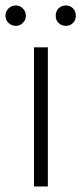

<svg xmlns="http://www.w3.org/2000/svg" viewBox="-45 -670 293 690"><path d="M11.7 -577.1Q-3.9 -577.1 -14.6 -587.9Q-25.4 -597.7 -25.4 -613.3Q-25.4 -628.9 -14.6 -639.6Q-3.9 -650.4 11.7 -650.4Q27.3 -650.4 37.1 -639.6Q47.9 -628.9 47.9 -613.3Q47.9 -597.7 37.1 -587.9Q27.3 -577.1 11.7 -577.1ZM192.4 -577.1Q175.8 -577.1 165 -587.9Q155.3 -597.7 155.3 -613.3Q155.3 -628.9 165 -639.6Q175.8 -650.4 192.4 -650.4Q207 -650.4 217.8 -639.6Q227.5 -628.9 227.5 -613.3Q227.5 -597.7 217.8 -587.9Q207 -577.1 192.4 -577.1ZM77.1 0Q77.1 -125 77.1 -500Q89.8 -500 127 -500Q127 -375 127 0Q114.3 0 77.1 0Z"/></svg>

Font: LeFont
Style: ExtraLight
Weight: 200
Designer: Leryon MEDIA
Version: Version 1.0